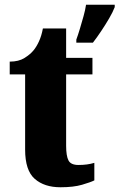

<svg xmlns="http://www.w3.org/2000/svg" viewBox="-20 -780 504 810"><path d="M302 -613Q309 -632 317 -658.5Q325 -685 332.5 -712Q340 -739 343 -760H464V-750Q456 -729 440.5 -702.5Q425 -676 407 -649Q389 -622 372 -600H302ZM235 10Q167 10 126.5 -25.5Q86 -61 86 -149V-466H21V-520Q59 -520 83.5 -535.5Q108 -551 121 -567Q133 -581 144 -604.5Q155 -628 161 -660H259V-536H370V-466H259V-165Q259 -122 269 -103Q279 -84 311 -84Q349 -84 378 -93V-19Q362 -11 326 -0.5Q290 10 235 10Z"/></svg>

Font: Noto Serif Condensed Black
Style: Regular
Weight: 900
Width: 3
Designer: Monotype Design Team
Foundry: Monotype Imaging Inc.
Version: Version 2.015; ttfautohint (v1.8.4.7-5d5b)